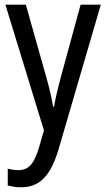

<svg xmlns="http://www.w3.org/2000/svg" viewBox="-20 -557 452 817"><path d="M3 -537 167 -2 147 67C126 138 104 167 58 167C43 167 26 164 13 161V232C31 237 49 240 70 240C152 240 197 186 229 79L409 -537H323L240 -233C227 -185 216 -139 210 -103H206C199 -146 188 -190 176 -232L90 -537Z"/></svg>

Font: Noto Sans Lao Looped Condensed
Style: Regular
Weight: 400
Width: 3
Designer: Mark Frömberg, Ben Mitchell
Foundry: The Fontpad Ltd
Version: Version 1.002